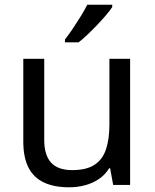

<svg xmlns="http://www.w3.org/2000/svg" viewBox="-20 -786 658 816"><path d="M533 -536V0H461L448 -71H444Q427 -43 400 -25Q373 -7 341 1.5Q309 10 274 10Q210 10 166.5 -10.5Q123 -31 101 -74Q79 -117 79 -185V-536H168V-191Q168 -127 197 -95Q226 -63 287 -63Q347 -63 381.5 -85.5Q416 -108 430.5 -151.5Q445 -195 445 -257V-536ZM457 -756Q448 -742 431 -722Q414 -702 393.5 -680.5Q373 -659 352.5 -639.5Q332 -620 314 -606H256V-618Q271 -637 288.5 -663Q306 -689 323 -716.5Q340 -744 351 -766H457Z"/></svg>

Font: Noto Sans Khmer UI
Style: Regular
Weight: 400
Designer: Danh Hong and the Monotype Design Team
Foundry: Monotype Imaging Inc.
Version: Version 2.002